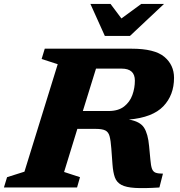

<svg xmlns="http://www.w3.org/2000/svg" viewBox="-47 -955 919 978"><path d="M279.5 -79 360.5 -52.5 345.5 0H-27L-11 -52.5L77.5 -80.5L247 -628L165 -654.5L181 -707H622.5Q741 -707 790.2 -665.5Q839.5 -624 839.5 -558.5Q839.5 -470.5 784.8 -413.5Q730 -356.5 609.5 -346Q666 -336.5 686.5 -305Q707 -273.5 712.5 -210.5L719 -142Q721.5 -110.5 727.2 -95.2Q733 -80 746 -75.2Q759 -70.5 783 -70.5L765 0Q687.5 5 641.2 2.2Q595 -0.5 571 -13.5Q547 -26.5 538 -51.8Q529 -77 526 -117.5L520 -199Q517 -239.5 511.2 -261Q505.5 -282.5 489.5 -290.5Q473.5 -298.5 440.5 -298.5H347ZM505.5 -389.5Q555.5 -389.5 585 -412.5Q614.5 -435.5 627.2 -471Q640 -506.5 640 -544.5Q640 -605.5 572.5 -605.5H442L375 -389.5ZM788.5 -935 615 -772H487L413.5 -935H516L571.5 -861L672.5 -935Z"/></svg>

Font: Newsreader 6pt
Style: Bold Italic
Weight: 700
Italic angle: -17°
Designer: Hugues Gentile
Foundry: Production Type
Version: Version 1.003; ttfautohint (v1.8.3)